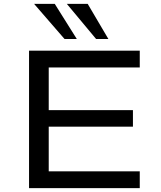

<svg xmlns="http://www.w3.org/2000/svg" viewBox="-20 -965 826 985"><path d="M129 0V-705H697V-619H230V-400H662V-315H230V-86H697V0ZM473 -765 323 -945H430L536 -765ZM311 -765 155 -945H261L374 -765Z"/></svg>

Font: Nunito Sans 7pt Expanded
Style: Regular
Weight: 400
Width: 7
Designer: Vernon Adams
Foundry: Vernon Adams
Version: Version 3.101;gftools[0.9.27]